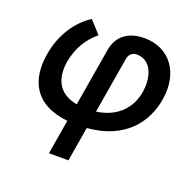

<svg xmlns="http://www.w3.org/2000/svg" viewBox="-131 -690 1050 1032"><g transform="rotate(20 393.5 -174.5)"><path d="M359 -422.6 303.6 -93.8C189.6 -114.3 161.6 -197.4 176.8 -291.9C192.1 -373.6 228.7 -434.7 286.9 -482.6L223 -552.6C141.3 -500 80.3 -406.6 61.8 -291.9C36.9 -144.5 87.4 -14.2 286.6 7.1L253.2 204.5H364.7L397.7 7.8C609.7 -9.9 706.3 -137.8 729 -277.3C756 -438.6 668 -552.6 525.6 -552.6C434.3 -552.6 372.9 -508.9 359 -422.6ZM414.4 -92.3 468.4 -413C471.9 -437.9 489.7 -456 514.9 -456C594.5 -456 629.6 -376.8 614.7 -277.3C599.8 -187.5 537.6 -109.4 414.4 -92.3Z"/></g></svg>

Font: Magic Ui Pro Semi Bold
Style: Italic
Weight: 600
Italic angle: -9.39999°
Designer: Stefan Endress, Andreas Faust
Version: Version 1.000;FEAKit 1.0